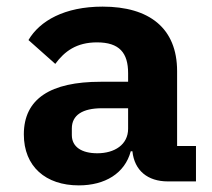

<svg xmlns="http://www.w3.org/2000/svg" viewBox="-20 -548 640 580"><path d="M572 0V-107H515V-333C515 -463 431 -528 290 -528C175 -528 100 -485 66 -427L147 -355C175 -393 211 -420 273 -420C341 -420 367 -388 367 -327V-301H284C133 -301 52 -250 52 -142C52 -45 118 12 218 12C297 12 357 -24 375 -91H380C386 -33 426 0 487 0ZM274 -85C227 -85 197 -104 197 -140V-160C197 -200 229 -221 288 -221H367V-159C367 -111 326 -85 274 -85Z"/></svg>

Font: IBM Plex Mono
Style: Bold
Weight: 700
Monospace: yes
Designer: Mike Abbink, Paul van der Laan, Pieter van Rosmalen
Foundry: Bold Monday
Version: Version 2.004